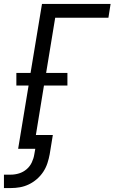

<svg xmlns="http://www.w3.org/2000/svg" viewBox="-52 -755 581 974"><path d="M-32 199V131H3Q24 131 45 124.5Q66 118 83 103.5Q100 89 109.5 68.5Q119 48 122 28L127 0H40L93 -321H31V-385H103L161 -735H509L498 -665H228L182 -385H290V-321H171L130 -70H216L200 28Q196 50 188.5 73Q181 96 167.5 116.5Q154 137 135 153.5Q116 170 94 180.5Q72 191 49 195Q26 199 3 199Z"/></svg>

Font: Iosevka SS04 Oblique
Style: Regular
Weight: 400
Italic angle: -9°
Monospace: yes
Designer: Belleve Invis
Foundry: Belleve Invis
Version: Version 19.0.0; ttfautohint (v1.8.4)